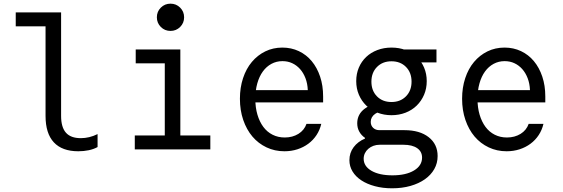

<svg xmlns="http://www.w3.org/2000/svg" viewBox="-20 -807 3040 1037"><path d="M310 -181V-740H65V-664.8H226V-181Q226 -86.4 270.8 -38.2Q315.6 10 403 10Q432.8 10 459.3 4.4Q485.8 -1.2 507 -12.8V-82.8Q484.4 -71.6 461.8 -66.2Q439.2 -60.8 416.4 -60.8Q362.2 -60.8 336.1 -90.3Q310 -119.8 310 -181Z M708 0H1116V-75.2H954V-540H713V-464.8H870V-75.2H708ZM827.2 -713.6Q827.2 -682.8 848.6 -661.4Q869.9 -640 900.8 -640Q931.6 -640 953 -661.4Q974.4 -682.7 974.4 -713.6Q974.4 -744.4 953 -765.8Q931.7 -787.2 900.8 -787.2Q870 -787.2 848.6 -765.8Q827.2 -744.5 827.2 -713.6Z M1324.4 -253.8H1725.2V-286.2Q1725.2 -344.8 1708.9 -393.3Q1692.6 -441.9 1663.6 -476.7Q1634.6 -511.6 1594 -530.8Q1553.4 -550 1505.1 -550Q1454.8 -550 1412.9 -529.5Q1371 -509 1340.3 -472.5Q1309.6 -436 1292.7 -384.9Q1275.8 -333.8 1275.8 -273.7Q1275.8 -211.6 1293.7 -159.2Q1311.7 -106.8 1343.4 -69.4Q1375.2 -32 1419.6 -11Q1464 10 1516 10Q1553.5 10 1586.2 -0.6Q1619 -11.2 1645.3 -30.7Q1671.6 -50.2 1689.6 -77.6Q1707.6 -105 1715.2 -138H1635.4Q1623.4 -103.6 1591.7 -84Q1560 -64.4 1517.8 -64.4Q1481.9 -64.4 1452.2 -79.3Q1422.6 -94.2 1402.2 -121.7Q1381.8 -149.2 1370.4 -187.6Q1359 -226 1359 -272.9Q1359 -318.8 1369.6 -356.5Q1380.2 -394.2 1399.6 -420.9Q1419 -447.6 1446.1 -462.2Q1473.2 -476.8 1505.6 -476.8Q1534.4 -476.8 1558.4 -465.6Q1582.4 -454.4 1600.6 -434Q1618.8 -413.6 1629.9 -384.6Q1641 -355.6 1642.4 -320.2H1324.4Z M2255.8 -444V-470H2337.4V-540H2124.2ZM2061.4 -251.2Q1993 -251.2 1951.2 -221Q1909.4 -190.8 1909.4 -141Q1909.4 -116 1920.6 -95.9Q1931.8 -75.8 1951.2 -62.6V-58.5Q1912.6 -42.2 1889.9 -11.9Q1867.2 18.4 1867.2 58.2Q1867.2 91.2 1884.1 119.1Q1901 147 1931.7 167.1Q1962.3 187.3 2004.8 198.6Q2047.3 210 2097.4 210Q2152 210 2197.1 197.1Q2242.2 184.2 2274.8 161.2Q2307.4 138.2 2325.5 106.3Q2343.6 74.5 2343.6 35.8Q2343.6 -28.4 2295.2 -66.2Q2246.9 -104 2164.4 -104H2029.4Q2008.6 -104 1995.5 -116.5Q1982.4 -129 1982.4 -148.8Q1982.4 -175.4 2006.5 -192.3Q2030.6 -209.2 2070 -209.2L2066.8 -225.4L2064.6 -235.8ZM2031.2 -25.2H2158.4Q2206.6 -25.2 2233.1 -6.8Q2259.6 11.6 2259.6 44.2Q2259.6 87.6 2216 113.8Q2172.4 140 2099.3 140Q2029 140 1986.6 115.6Q1944.2 91.2 1944.2 50.2Q1944.2 34.4 1950.8 20.7Q1957.4 7 1969.3 -3.3Q1981.2 -13.6 1996.8 -19.4Q2012.5 -25.2 2031.2 -25.2ZM1904 -368.7Q1904 -328.8 1918.4 -295.2Q1932.8 -261.6 1958.2 -236.8Q1983.6 -212.1 2018.8 -198.4Q2054 -184.8 2094.4 -184.8Q2135.4 -184.8 2170.4 -198.4Q2205.5 -212.1 2230.7 -236.8Q2256 -261.6 2270.4 -295.2Q2284.8 -328.9 2284.8 -368.6Q2284.8 -408.4 2270.7 -441.7Q2256.6 -475 2231.3 -499.1Q2206.1 -523.3 2171 -536.6Q2136 -550 2094.6 -550Q2053.2 -550 2018 -536.6Q1982.8 -523.2 1957.5 -499.1Q1932.2 -475 1918.1 -441.8Q1904 -408.5 1904 -368.7ZM2094.3 -256Q2046.2 -256 2016.1 -286.5Q1986 -317.1 1986 -365.9Q1986 -414.8 2016.2 -445.4Q2046.4 -476 2094.5 -476Q2142.6 -476 2172.7 -445.5Q2202.8 -414.9 2202.8 -366.1Q2202.8 -317.2 2172.6 -286.6Q2142.4 -256 2094.3 -256Z M2524.4 -253.8H2925.2V-286.2Q2925.2 -344.8 2908.9 -393.3Q2892.6 -441.9 2863.6 -476.7Q2834.6 -511.6 2794 -530.8Q2753.4 -550 2705.1 -550Q2654.8 -550 2612.9 -529.5Q2571 -509 2540.3 -472.5Q2509.6 -436 2492.7 -384.9Q2475.8 -333.8 2475.8 -273.7Q2475.8 -211.6 2493.7 -159.2Q2511.7 -106.8 2543.4 -69.4Q2575.2 -32 2619.6 -11Q2664 10 2716 10Q2753.5 10 2786.2 -0.6Q2819 -11.2 2845.3 -30.7Q2871.6 -50.2 2889.6 -77.6Q2907.6 -105 2915.2 -138H2835.4Q2823.4 -103.6 2791.7 -84Q2760 -64.4 2717.8 -64.4Q2681.9 -64.4 2652.2 -79.3Q2622.6 -94.2 2602.2 -121.7Q2581.8 -149.2 2570.4 -187.6Q2559 -226 2559 -272.9Q2559 -318.8 2569.6 -356.5Q2580.2 -394.2 2599.6 -420.9Q2619 -447.6 2646.1 -462.2Q2673.2 -476.8 2705.6 -476.8Q2734.4 -476.8 2758.4 -465.6Q2782.4 -454.4 2800.6 -434Q2818.8 -413.6 2829.9 -384.6Q2841 -355.6 2842.4 -320.2H2524.4Z"/></svg>

Font: CommitMonoV142 ExtLt
Style: Regular
Weight: 200
Monospace: yes
Designer: Eigil Nikolajsen
Foundry: Eigil Nikolajsen
Version: Version 1.142